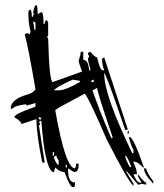

<svg xmlns="http://www.w3.org/2000/svg" viewBox="-20 -733 657 769"><path d="M126 -712.9Q130.9 -708 130.9 -675.8L145.5 -684.6Q154.3 -684.6 154.3 -637.7H159.2Q159.2 -652.3 168 -652.3L172.9 -642.6V-591.8Q172.9 -586.9 168 -586.9L172.9 -577.1Q177.7 -404.3 191.4 -404.3L308.6 -446.3Q294.9 -484.4 294.9 -488.3Q303.7 -518.6 303.7 -525.4H313.5V-493.2Q334 -493.2 336.9 -451.2H341.8V-456.1Q332 -491.2 332 -498L336.9 -506.8Q332 -516.6 332 -521.5L341.8 -525.4Q361.3 -502.9 369.1 -502.9Q379.9 -451.2 392.6 -451.2H397.5Q388.7 -472.7 388.7 -498L397.5 -502.9L491.2 -216.8V-212.9H481.4Q407.2 -430.7 397.5 -441.4V-436.5Q397.5 -351.6 509.8 -119.1H514.6V-132.8Q503.9 -150.4 496.1 -184.6H500Q516.6 -177.7 556.6 -62.5H551.8Q532.2 -85.9 514.6 -85.9V-82Q528.3 -53.7 528.3 -35.2H514.6Q526.4 -4.9 538.1 -2H546.9L533.2 -25.4V-35.2Q556.6 -2 565.4 -2V6.8Q549.8 2.9 546.9 2.9Q538.1 6.8 533.2 6.8L486.3 -48.8V-43.9L514.6 2.9V11.7Q492.2 -7.8 407.2 -174.8Q329.1 -355.5 318.4 -357.4Q204.1 -296.9 201.2 -292Q242.2 -58.6 280.3 -58.6Q285.2 -66.4 285.2 -77.1H294.9V-72.3Q294.9 -43.9 276.4 -43.9L252.9 -58.6V-48.8Q252.9 -2 280.3 -2V6.8Q280.3 16.6 271.5 16.6Q260.7 16.6 238.3 -43.9Q218.8 -43.9 201.2 -62.5Q201.2 -60.5 196.3 -43.9H191.4Q159.2 -62.5 145.5 -250L135.7 -245.1L140.6 -236.3Q140.6 -231.4 135.7 -231.4L159.2 -82H149.4Q126 -195.3 126 -254.9H122.1Q67.4 -236.3 65.4 -236.3Q65.4 -247.1 37.1 -263.7Q37.1 -276.4 122.1 -305.7V-320.3L88.9 -310.5Q84 -310.5 84 -315.4Q40 -310.5 28.3 -296.9H23.4V-305.7Q31.2 -336.9 84 -352.5Q114.3 -360.4 122.1 -376Q93.8 -541 79.1 -595.7L88.9 -600.6L98.6 -595.7L102.5 -605.5Q93.8 -640.6 93.8 -670.9V-684.6Q94.7 -694.3 102.5 -694.3Q107.4 -687.5 107.4 -666H112.3Q112.3 -675.8 117.2 -675.8Q117.2 -679.7 112.3 -679.7Q117.2 -712.9 126 -712.9ZM112.3 -647.5Q117.2 -628.9 117.2 -614.3H122.1V-642.6ZM196.3 -371.1H214.8Q242.2 -371.1 299.8 -404.3V-409.2L271.5 -414.1Q203.1 -383.8 196.3 -371.1ZM345.7 -404.3H355.5V-414.1Q345.7 -412.1 345.7 -404.3ZM350.6 -371.1Q374 -299.8 425.8 -179.7H430.7V-184.6Q369.1 -365.2 369.1 -380.9ZM135.7 -263.7V-254.9H145.5Q145.5 -263.7 135.7 -263.7ZM491.2 -208H496.1V-198.2H491.2ZM191.4 -124V-109.4H196.3V-124ZM196.3 -100.6Q207 -72.3 214.8 -72.3V-90.8Q206.1 -102.5 206.1 -109.4Q196.3 -108.4 196.3 -100.6ZM481.4 -109.4V-105.5Q496.1 -62.5 504.9 -62.5V-67.4Q489.3 -109.4 481.4 -109.4ZM243.2 -72.3V-62.5H248V-72.3ZM556.6 -58.6H565.4Q565.4 -45.9 593.8 -6.8V2.9Q556.6 -36.1 556.6 -58.6Z"/></svg>

Font: Blackcraft
Style: Regular
Weight: 400
Designer: GGBotNet
Foundry: GGBotNet
Version: 1.00